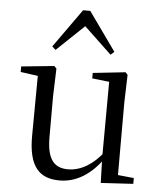

<svg xmlns="http://www.w3.org/2000/svg" viewBox="-56 -847 765 909"><g transform="rotate(5 326.5 -392.0)"><path d="M260.9 14.6C343.5 14.6 410.3 -33 461.7 -103H488.1L464.9 -141.8C417.3 -78.8 358.2 -41.4 296.3 -41.4C231.5 -41.4 195.8 -78.2 195.8 -185.1V-380.4L200.2 -511.5L189.5 -523L33.1 -507.3V-481L137.7 -466.6L115.5 -483.7L113.3 -185.8C112.1 -37 165.6 14.6 260.9 14.6ZM456.4 9.3 610.3 0.2V-27.4L534.4 -35V-380.4L538.4 -511.5L528.2 -523L373.2 -506.2V-480.3L454.4 -471.2L452.8 -115.5V-114.1ZM449.8 -599.4 466.6 -614.6 336.1 -797.8H301.9L171.5 -614.6L188.3 -599.4L346 -749.5H291.3Z"/></g></svg>

Font: Source Han Serif TW VF
Style: Regular
Weight: 250
Designer: Ryoko NISHIZUKA 西塚涼子 (kana & ideographs); Frank Grießhammer (Latin, Greek & Cyrillic); Wenlong ZHANG 张文龙 (bopomofo); San
Foundry: Adobe
Version: Version 2.002;hotconv 1.1.0;makeotfexe 2.6.0